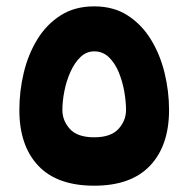

<svg xmlns="http://www.w3.org/2000/svg" viewBox="-20 -590 599 610"><path d="M279.3 0Q161.6 0 101.6 -63.5Q41.5 -127 41.5 -240.7Q41.5 -300.3 55.4 -358.6Q69.3 -417 98.4 -464.6Q127.4 -512.2 172.4 -541Q217.3 -569.8 279.3 -569.8Q340.8 -569.8 385.5 -541Q430.2 -512.2 459.5 -464.4Q488.8 -416.5 502.9 -358.2Q517.1 -299.8 517.1 -240.7Q517.1 -127.4 456.8 -63.7Q396.5 0 279.3 0ZM279.3 -426.8Q254.4 -426.8 235.6 -408.7Q216.8 -390.6 203.9 -361.8Q190.9 -333 184.6 -300.8Q178.2 -268.6 178.2 -240.7Q178.2 -206.5 202.1 -180.2Q226.1 -153.8 279.3 -153.8Q332 -153.8 356.2 -180.2Q380.4 -206.5 380.4 -240.7Q380.4 -267.6 374.8 -299.6Q369.1 -331.5 357.2 -360.6Q345.2 -389.6 325.9 -408.2Q306.6 -426.8 279.3 -426.8Z"/></svg>

Font: Vazirmatn UI Black
Style: Regular
Weight: 900
Designer: Saber Rastikerdar
Foundry: Saber Rastikerdar
Version: Version 33.003